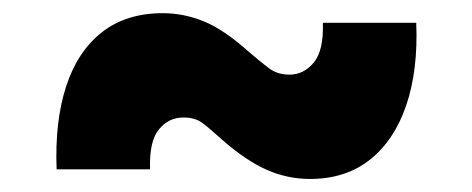

<svg xmlns="http://www.w3.org/2000/svg" viewBox="-20 -442 721 293"><path d="M66.4 -183.6Q63.5 -256.3 80.8 -309.8Q98.1 -363.3 135.3 -392.6Q172.4 -421.9 228.5 -421.9Q260.3 -421.9 291 -409.4Q321.8 -397 360.4 -362.3Q377.4 -347.7 390.4 -337.9Q403.3 -328.1 421.9 -328.1Q443.4 -328.1 458.7 -346.4Q474.1 -364.7 472.7 -407.2H615.2Q618.2 -335 599.9 -281.2Q581.5 -227.5 544.4 -198.2Q507.3 -168.9 453.1 -168.9Q418.5 -168.9 387 -182.9Q355.5 -196.8 319.3 -228.5Q299.8 -246.1 288.8 -254.4Q277.8 -262.7 259.8 -262.7Q237.3 -262.7 222.4 -244.4Q207.5 -226.1 209 -183.6Z"/></svg>

Font: Inter 28pt Black
Style: Regular
Weight: 900
Designer: Rasmus Andersson
Foundry: rsms
Version: Version 4.001;git-66647c0bb